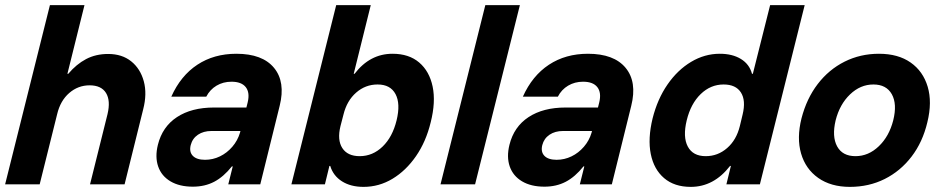

<svg xmlns="http://www.w3.org/2000/svg" viewBox="-20 -720 3680 750"><path d="M0 0 175 -700H310L243.3 -431.7H246.7Q278.3 -469.2 316.2 -489.2Q354.2 -509.2 402.5 -509.2Q456.7 -509.2 492.5 -480.4Q528.3 -451.7 541.7 -402.5Q555 -353.3 539.2 -292.5L466.7 0H331.7L400 -274.2Q412.5 -326.7 394.2 -356.7Q375.8 -386.7 330 -386.7Q285 -386.7 250.4 -356.7Q215.8 -326.7 203.3 -274.2L135 0Z M733.3 9.2Q680.8 9.2 645.8 -11.7Q610.8 -32.5 597.9 -69.6Q585 -106.7 596.7 -154.2Q614.2 -225 671.2 -262.5Q728.3 -300 815.8 -300H942.5L947.5 -320Q956.7 -358.3 940 -379.6Q923.3 -400.8 884.2 -400.8Q851.7 -400.8 825.8 -385.4Q800 -370 785.8 -342.5H649.2Q685.8 -424.2 750.8 -467.1Q815.8 -510 903.3 -510Q1005 -510 1050.4 -455Q1095.8 -400 1072.5 -306.7L996.7 0H871.7L889.2 -70H885.8Q853.3 -29.2 816.7 -10Q780 9.2 733.3 9.2ZM780.8 -95.8Q811.7 -95.8 839.2 -109.2Q866.7 -122.5 887.5 -146.7Q908.3 -170.8 917.5 -201.7L919.2 -208.3H805.8Q775 -208.3 753.3 -193.8Q731.7 -179.2 725 -153.3Q718.3 -126.7 733.3 -111.2Q748.3 -95.8 780.8 -95.8Z M1400 10Q1350 10 1315.8 -11.7Q1281.7 -33.3 1270 -71.7H1266.7L1249.2 0H1118.3L1293.3 -700H1428.3L1361.7 -431.7H1365Q1425 -510 1513.3 -510Q1577.5 -510 1617.5 -475.8Q1657.5 -441.7 1670 -381.7Q1682.5 -321.7 1662.5 -242.5Q1644.2 -166.7 1605 -110Q1565.8 -53.3 1513.3 -21.7Q1460.8 10 1400 10ZM1385 -110Q1435.8 -110 1474.6 -147.5Q1513.3 -185 1529.2 -250Q1545 -315 1525 -352.5Q1505 -390 1455 -390Q1407.5 -390 1371.3 -358.3Q1335 -326.7 1321.7 -272.5L1310 -227.5Q1296.7 -173.3 1317.1 -141.7Q1337.5 -110 1385 -110Z M1700.8 0 1875.8 -700H2010.8L1835.8 0Z M2106.7 9.2Q2054.2 9.2 2019.2 -11.7Q1984.2 -32.5 1971.2 -69.6Q1958.3 -106.7 1970 -154.2Q1987.5 -225 2044.6 -262.5Q2101.7 -300 2189.2 -300H2315.8L2320.8 -320Q2330 -358.3 2313.3 -379.6Q2296.7 -400.8 2257.5 -400.8Q2225 -400.8 2199.2 -385.4Q2173.3 -370 2159.2 -342.5H2022.5Q2059.2 -424.2 2124.2 -467.1Q2189.2 -510 2276.7 -510Q2378.3 -510 2423.8 -455Q2469.2 -400 2445.8 -306.7L2370 0H2245L2262.5 -70H2259.2Q2226.7 -29.2 2190 -10Q2153.3 9.2 2106.7 9.2ZM2154.2 -95.8Q2185 -95.8 2212.5 -109.2Q2240 -122.5 2260.8 -146.7Q2281.7 -170.8 2290.8 -201.7L2292.5 -208.3H2179.2Q2148.3 -208.3 2126.7 -193.8Q2105 -179.2 2098.3 -153.3Q2091.7 -126.7 2106.7 -111.2Q2121.7 -95.8 2154.2 -95.8Z M2678.3 10Q2614.2 10 2574.2 -24.2Q2534.2 -58.3 2522.1 -118.3Q2510 -178.3 2529.2 -257.5Q2548.3 -333.3 2587.5 -390Q2626.7 -446.7 2679.6 -478.3Q2732.5 -510 2791.7 -510Q2840.8 -510 2874.2 -489.6Q2907.5 -469.2 2917.5 -431.7H2920.8L2988.3 -700H3123.3L2948.3 0H2817.5L2835 -71.7H2831.7Q2768.3 10 2678.3 10ZM2736.7 -110Q2784.2 -110 2820.4 -141.7Q2856.7 -173.3 2870 -227.5L2880.8 -272.5Q2894.2 -327.5 2874.2 -358.8Q2854.2 -390 2806.7 -390Q2755.8 -390 2717.1 -352.5Q2678.3 -315 2662.5 -250Q2646.7 -185 2666.7 -147.5Q2686.7 -110 2736.7 -110Z M3300 10Q3225.8 10 3176.2 -25Q3126.7 -60 3109.2 -120.4Q3091.7 -180.8 3110.8 -257.5Q3130.8 -335 3174.2 -391.7Q3217.5 -448.3 3279.2 -479.2Q3340.8 -510 3413.3 -510Q3488.3 -510 3537.1 -475.8Q3585.8 -441.7 3603.8 -381.2Q3621.7 -320.8 3602.5 -242.5Q3584.2 -165 3540.8 -108.3Q3497.5 -51.7 3435.8 -20.8Q3374.2 10 3300 10ZM3321.7 -110Q3372.5 -110 3412.9 -148.8Q3453.3 -187.5 3469.2 -250Q3485 -313.3 3463.8 -351.7Q3442.5 -390 3391.7 -390Q3340.8 -390 3300.4 -351.2Q3260 -312.5 3244.2 -250Q3229.2 -186.7 3250 -148.3Q3270.8 -110 3321.7 -110Z"/></svg>

Font: Funnel Sans Light
Style: Bold Italic
Weight: 700
Italic angle: -14.036°
Version: Version 1.000